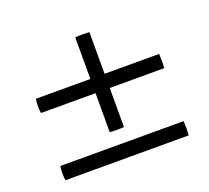

<svg xmlns="http://www.w3.org/2000/svg" viewBox="-90 -589 760 698"><g transform="rotate(-20 290.5 -239.5)"><path d="M529 -261H318V-110Q308 -109 291 -109Q274 -109 263 -110V-261H52Q48 -288 52 -316H263V-477Q274 -478 291 -478Q308 -478 318 -477V-316H529Q531 -288 529 -261ZM529 -1H52Q48 -28 52 -56H529Q531 -28 529 -1Z"/></g></svg>

Font: Tiro Devanagari Hindi
Style: Regular
Weight: 400
Designer: Devanagari: John Hudson & Fiona Ross. Latin: John Hudson.
Foundry: Tiro Typeworks Ltd.
Version: Version 1.52